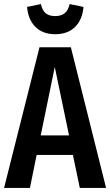

<svg xmlns="http://www.w3.org/2000/svg" viewBox="-22 -923 541 943"><path d="M336 -162H158L125 0H-2L172 -691H326L499 0H370ZM317 -258 247 -594 178 -258ZM111 -889 179 -903Q186 -871 203 -857.5Q220 -844 249 -844Q278 -844 295.5 -858Q313 -872 320 -903L388 -889Q383 -827 347 -791Q311 -755 249 -755Q188 -755 152 -791Q116 -827 111 -889Z"/></svg>

Font: Fira Sans Compressed Medium
Style: Regular
Weight: 500
Width: 1
Designer: bBox Type GmbH & Carrois Corporate GbR & Edenspiekermann AG
Foundry: bBox Type GmbH & Carrois Corporate GbR & Edenspiekermann AG
Version: Version 4.301